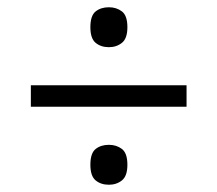

<svg xmlns="http://www.w3.org/2000/svg" viewBox="-20 -622 599 529"><path d="M65 -387H494V-328H65ZM280 -113Q258 -113 243.5 -125Q229 -137 229 -168Q229 -200 243.5 -211.5Q258 -223 280 -223Q301 -223 316 -211.5Q331 -200 331 -168Q331 -137 316 -125Q301 -113 280 -113ZM280 -492Q258 -492 243.5 -504Q229 -516 229 -547Q229 -579 243.5 -590.5Q258 -602 280 -602Q301 -602 316 -590.5Q331 -579 331 -547Q331 -516 316 -504Q301 -492 280 -492Z"/></svg>

Font: Noto Serif Sinhala
Style: Regular
Weight: 400
Designer: Jelle Bosma - Monotype Design Team
Foundry: Monotype Imaging Inc.
Version: Version 2.006